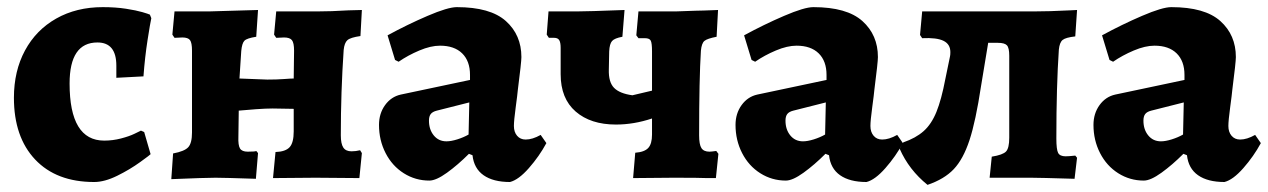

<svg xmlns="http://www.w3.org/2000/svg" viewBox="-20 -498 3553 538"><path d="M19 -224Q19 -299 50 -356.5Q81 -414 137.5 -446Q194 -478 268 -478Q304 -478 333 -473.5Q362 -469 379 -464Q396 -459 400 -457L404 -447Q401 -434 393.5 -386Q386 -338 382 -284L306 -280V-314Q306 -379 253 -379Q175 -379 175 -264Q175 -104 272 -104Q296 -104 319 -110Q342 -116 356.5 -123Q371 -130 375 -132L384 -128L402 -66Q402 -65 373 -44Q344 -23 308.5 -5.5Q273 12 244 12Q138 12 78.5 -51Q19 -114 19 -224Z M465 -68Q497 -74 507.5 -85.5Q518 -97 518 -127V-356Q518 -378 512.5 -385.5Q507 -393 491 -393L469 -392L463 -401L469 -466H565Q566 -466 668 -469L703 -470L698 -395Q672 -391 665 -384Q658 -377 656 -355L651 -278L729 -275Q756 -275 775.5 -276.5Q795 -278 803 -278L804 -356Q804 -378 798 -385.5Q792 -393 776 -393L754 -392L748 -401L754 -466H868Q908 -466 956 -469L994 -470L990 -397Q962 -393 953.5 -385.5Q945 -378 943 -358Q935 -241 935 -119Q935 -95 942 -84.5Q949 -74 965 -74Q977 -74 989 -77L994 -69L987 1L864 0L745 1L752 -72Q780 -73 791.5 -85.5Q803 -98 803 -130V-193L744 -194Q725 -194 697.5 -192Q670 -190 649 -188L648 -115Q647 -91 652.5 -82Q658 -73 674 -73Q696 -73 698 -75L703 -69L697 3Q607 0 584 0Q556 0 460 4Z M1304 -63 1294 -67Q1263 -36 1232.5 -14Q1202 8 1183 8Q1144 8 1111.5 -12.5Q1079 -33 1060.5 -69Q1042 -105 1042 -148Q1042 -180 1059 -203.5Q1076 -227 1103 -233L1297 -274V-288Q1297 -327 1275 -348.5Q1253 -370 1213 -370Q1187 -370 1155 -356.5Q1123 -343 1097 -325L1087 -330L1066 -399Q1121 -429 1178 -453.5Q1235 -478 1260 -478Q1354 -478 1397.5 -439Q1441 -400 1441 -338Q1441 -324 1431 -246Q1430 -234 1425 -197Q1420 -160 1420 -145Q1420 -128 1429 -117.5Q1438 -107 1453 -107Q1472 -107 1495 -120L1511 -97Q1491 -60 1462 -27Q1433 6 1409 12Q1362 12 1335 -7Q1308 -26 1304 -63ZM1293 -121 1295 -211 1204 -188Q1192 -185 1187 -178.5Q1182 -172 1182 -160Q1182 -135 1195.5 -118.5Q1209 -102 1231 -102Q1244 -102 1261.5 -107.5Q1279 -113 1293 -121Z M1993 -67 1986 1H1961Q1941 0 1868 0L1754 1L1760 -70Q1786 -72 1796.5 -83.5Q1807 -95 1807 -121V-166Q1756 -149 1706 -149Q1635 -149 1593 -185.5Q1551 -222 1551 -290V-364Q1551 -379 1547 -385.5Q1543 -392 1533 -392H1518L1512 -401L1517 -466H1596Q1626 -466 1730 -470L1724 -395Q1702 -391 1695 -383Q1688 -375 1687 -354L1686 -303Q1685 -268 1700.5 -252Q1716 -236 1752 -231L1807 -244V-354Q1807 -377 1803.5 -384Q1800 -391 1787 -391H1769L1763 -399L1769 -466H1873L1930 -468Q1944 -468 1992 -470L1988 -395Q1962 -390 1954 -383.5Q1946 -377 1944 -356Q1939 -277 1939 -119Q1939 -93 1945.5 -83Q1952 -73 1968 -73Q1973 -73 1987 -75Z M2303 -63 2293 -67Q2262 -36 2231.5 -14Q2201 8 2182 8Q2143 8 2110.5 -12.5Q2078 -33 2059.5 -69Q2041 -105 2041 -148Q2041 -180 2058 -203.5Q2075 -227 2102 -233L2296 -274V-288Q2296 -327 2274 -348.5Q2252 -370 2212 -370Q2186 -370 2154 -356.5Q2122 -343 2096 -325L2086 -330L2065 -399Q2120 -429 2177 -453.5Q2234 -478 2259 -478Q2353 -478 2396.5 -439Q2440 -400 2440 -338Q2440 -324 2430 -246Q2429 -234 2424 -197Q2419 -160 2419 -145Q2419 -128 2428 -117.5Q2437 -107 2452 -107Q2471 -107 2494 -120L2510 -97Q2490 -60 2461 -27Q2432 6 2408 12Q2361 12 2334 -7Q2307 -26 2303 -63ZM2292 -121 2294 -211 2203 -188Q2191 -185 2186 -178.5Q2181 -172 2181 -160Q2181 -135 2194.5 -118.5Q2208 -102 2230 -102Q2243 -102 2260.5 -107.5Q2278 -113 2292 -121Z M2993 -62 2998 -56 2991 3Q2892 0 2869 0H2753L2759 -59Q2790 -64 2799 -73.5Q2808 -83 2808 -112V-342Q2808 -364 2801.5 -371Q2795 -378 2776 -378H2749L2729 -257Q2714 -158 2696.5 -105Q2679 -52 2652.5 -24Q2626 4 2579 20Q2527 -22 2501 -81L2511 -99Q2546 -111 2568 -130.5Q2590 -150 2604 -184.5Q2618 -219 2629 -277L2642 -340Q2643 -344 2643 -352Q2643 -374 2624 -383.5Q2605 -393 2564 -391L2558 -400L2564 -466H2876Q2919 -466 2978 -469L2998 -470L2993 -396Q2966 -393 2957.5 -386Q2949 -379 2947 -359Q2940 -257 2940 -110Q2940 -79 2945 -69.5Q2950 -60 2966 -60Q2975 -60 2993 -62Z M3306 -63 3296 -67Q3265 -36 3234.5 -14Q3204 8 3185 8Q3146 8 3113.5 -12.5Q3081 -33 3062.5 -69Q3044 -105 3044 -148Q3044 -180 3061 -203.5Q3078 -227 3105 -233L3299 -274V-288Q3299 -327 3277 -348.5Q3255 -370 3215 -370Q3189 -370 3157 -356.5Q3125 -343 3099 -325L3089 -330L3068 -399Q3123 -429 3180 -453.5Q3237 -478 3262 -478Q3356 -478 3399.5 -439Q3443 -400 3443 -338Q3443 -324 3433 -246Q3432 -234 3427 -197Q3422 -160 3422 -145Q3422 -128 3431 -117.5Q3440 -107 3455 -107Q3474 -107 3497 -120L3513 -97Q3493 -60 3464 -27Q3435 6 3411 12Q3364 12 3337 -7Q3310 -26 3306 -63ZM3295 -121 3297 -211 3206 -188Q3194 -185 3189 -178.5Q3184 -172 3184 -160Q3184 -135 3197.5 -118.5Q3211 -102 3233 -102Q3246 -102 3263.5 -107.5Q3281 -113 3295 -121Z"/></svg>

Font: Alegreya ExtraBold
Style: Regular
Weight: 800
Designer: Juan Pablo del Peral
Foundry: Huerta Tipografica
Version: Version 2.007; ttfautohint (v1.6)